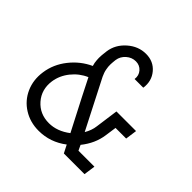

<svg xmlns="http://www.w3.org/2000/svg" viewBox="-177 -855 1030 1030"><g transform="rotate(45 338.0 -340.0)"><path d="M434.1 0 411.1 -44.9Q339.8 9.8 252 9.8Q187.5 9.8 137 -22Q86.4 -53.7 62 -108.4Q37.6 -163.1 46.9 -228Q56.6 -297.4 101.8 -354.7Q147 -412.1 211.9 -441.9Q209 -451.2 207.3 -460.2Q205.6 -469.2 205.1 -478.8Q204.6 -488.3 204.3 -495.1Q204.1 -502 204.8 -511.7Q205.6 -521.5 206.1 -525.6Q206.5 -529.8 207.8 -539.6Q209 -549.3 209 -550.8Q217.3 -607.9 263.9 -648.9Q310.5 -689.9 368.2 -689.9Q425.3 -689.9 459.7 -648.9Q494.1 -607.9 485.8 -550.8H419.9Q424.3 -580.6 405.8 -601.8Q387.2 -623 357.9 -623Q328.1 -623 304.2 -602.1Q280.3 -581.1 275.9 -550.8Q275.9 -549.8 274.9 -541.5Q273.9 -533.2 273.7 -528.8Q273.4 -524.4 272.9 -514.9Q272.5 -505.4 273.4 -497.6Q274.4 -489.7 276.1 -479.5Q277.8 -469.2 281.5 -458.7Q285.2 -448.2 290 -438L432.1 -160.2Q452.1 -194.3 456.1 -228L474.1 -358.9H623L613.8 -293H533.2L523.9 -228Q514.2 -157.7 464.8 -96.2Q467.3 -89.8 472.4 -79.8Q477.5 -69.8 479 -65.9H600.1L590.8 0ZM115.2 -228Q105.5 -157.7 148.9 -107.9Q192.4 -58.1 262.2 -58.1Q324.2 -58.1 381.8 -102.1Q269.5 -318.4 237.8 -382.8Q189.9 -362.3 156.2 -320.3Q122.6 -278.3 115.2 -228Z"/></g></svg>

Font: Human Sans
Style: Italic
Weight: 400
Italic angle: -8°
Designer: Tim Radville
Foundry: Continuum
Version: Version 1.000;FEAKit 1.0